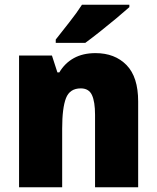

<svg xmlns="http://www.w3.org/2000/svg" viewBox="-20 -786 658 806"><path d="M381 -563Q462 -563 511 -513Q560 -463 560 -360V0H379V-304Q379 -359 366 -387Q353 -415 319 -415Q273 -415 257 -374Q241 -333 241 -246V0H60V-553H198L221 -482H229Q252 -521 290 -542Q328 -563 381 -563ZM523 -756Q503 -738 469.5 -710Q436 -682 400 -653.5Q364 -625 338 -606H214V-620Q239 -652 271 -692.5Q303 -733 324 -766H523Z"/></svg>

Font: Noto Sans Lao Looped SemiCondensed Black
Style: Regular
Weight: 900
Width: 4
Designer: Mark Frömberg, Ben Mitchell
Foundry: The Fontpad Ltd
Version: Version 1.002; ttfautohint (v1.8.4.7-5d5b)